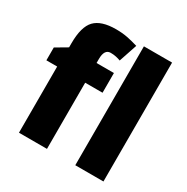

<svg xmlns="http://www.w3.org/2000/svg" viewBox="-172 -914 1036 1063"><g transform="rotate(30 346.0 -382.5)"><path d="M380 -423H269V0H90V-423H21V-505L94 -548V-574Q94 -680 135 -722.5Q176 -765 270 -765Q310 -765 343 -758.5Q376 -752 412 -741L373 -625Q360 -630 344 -633.5Q328 -637 309 -637Q269 -637 269 -574V-549H380ZM630 0H450V-760H630Z"/></g></svg>

Font: Noto Sans Disp ExtBd
Style: Regular
Weight: 800
Designer: Monotype Design Team
Foundry: Monotype Imaging Inc.
Version: Version 2.000;GOOG;noto-source:20170915:90ef993387c0; ttfaut